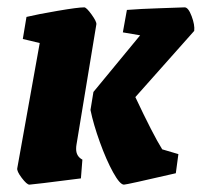

<svg xmlns="http://www.w3.org/2000/svg" viewBox="-20 -493 548 522"><path d="M27 -36 88 -376 42 -387 52 -447Q81 -454 136.5 -463.5Q192 -473 209 -473Q215 -473 229 -453.5Q243 -434 242 -427L188 -100Q187 -95 187 -88Q187 -68 204 -59L200 -8Q67 9 60 9Q53 9 39 -9.5Q25 -28 27 -36ZM226 -194 234 -243 361 -397 314 -405 325 -466Q363 -469 411 -470.5Q459 -472 482 -473Q492 -473 501 -449Q510 -425 508 -409L348 -229Q396 -127 421 -87L465 -74L458 -22Q324 9 317 9Q306 9 287.5 -24.5Q269 -58 251.5 -106.5Q234 -155 226 -194Z"/></svg>

Font: Grenze ExtraBold
Style: Italic
Weight: 800
Italic angle: -10°
Designer: Renata Polastri
Foundry: Omnibus-Type
Version: Version 1.002; ttfautohint (v1.8)